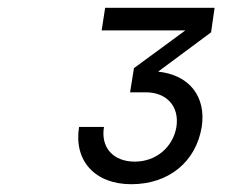

<svg xmlns="http://www.w3.org/2000/svg" viewBox="-20 -850 640 493"><path d="M317 -377C413 -377 483 -434 498 -524C510 -603 465 -658 386 -666L522 -767L531 -830H250L241 -772H456L324 -675L314 -613H354C408 -613 441 -577 433 -524C424 -472 381 -435 326 -435C271 -435 238 -471 247 -524H183C169 -437 224 -377 317 -377Z"/></svg>

Font: JetBrains Mono Light
Style: Italic
Weight: 336
Italic angle: -9°
Monospace: yes
Designer: Philipp Nurullin, Konstantin Bulenkov
Foundry: JetBrains
Version: Version 2.305